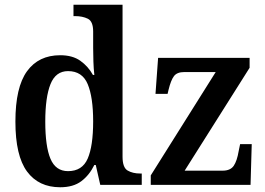

<svg xmlns="http://www.w3.org/2000/svg" viewBox="-20 -780 1118 810"><path d="M234 10Q143 10 94 -56.5Q45 -123 45 -267Q45 -412 94 -479.5Q143 -547 234 -547Q286 -547 319 -523.5Q352 -500 372 -464H378Q375 -490 374 -521Q373 -552 373 -578V-647Q373 -690 350.5 -701Q328 -712 297 -712H290V-760H497V-119Q497 -73 518.5 -60.5Q540 -48 571 -48H578V0H403L384 -84H378Q357 -41 323 -15.5Q289 10 234 10ZM267 -58Q327 -58 350 -111Q373 -164 373 -268Q373 -370 350 -425Q327 -480 267 -480Q215 -480 193 -425Q171 -370 171 -267Q171 -162 193 -110Q215 -58 267 -58ZM616 0V-40L890 -476H757Q727 -476 714 -459Q701 -442 691 -401L687 -384H636L647 -536H1033V-494L759 -60H919Q952 -60 966 -80.5Q980 -101 987 -143L993 -172H1042L1037 0Z"/></svg>

Font: Noto Serif SemiCondensed SemiBold
Style: Regular
Weight: 600
Width: 4
Designer: Monotype Design Team
Foundry: Monotype Imaging Inc.
Version: Version 2.013; ttfautohint (v1.8.4.7-5d5b)